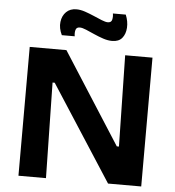

<svg xmlns="http://www.w3.org/2000/svg" viewBox="-58 -926 891 980"><g transform="rotate(5 387.5 -436.0)"><path d="M73 0V-660H261L560 -193H571L562 -660H702V0H532L216 -489H205L214 0ZM489 -727Q467 -727 443 -735Q419 -743 395.5 -753.5Q372 -764 352 -772.5Q332 -781 319 -781Q302 -781 298 -766.5Q294 -752 297 -734H231Q214 -769 218 -801Q222 -833 242 -852.5Q262 -872 294 -872Q315 -872 338.5 -864Q362 -856 385 -846Q408 -836 427.5 -828Q447 -820 459 -820Q477 -820 480.5 -835.5Q484 -851 481 -867H547Q561 -833 559 -800.5Q557 -768 540 -747.5Q523 -727 489 -727Z"/></g></svg>

Font: Bricolage Grotesque 96pt ExtraBold
Style: Bold
Weight: 700
Version: Version 1.001;gftools[0.9.33.dev8+g029e19f]